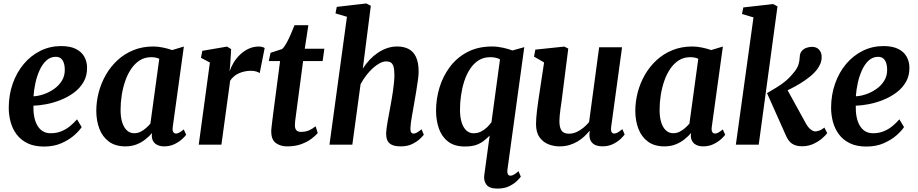

<svg xmlns="http://www.w3.org/2000/svg" viewBox="-20 -837 5313 1111"><path d="M452.6 -101.7Q439.3 -80.8 409.6 -54.4Q379.8 -28 335.8 -8.5Q291.8 11 234.6 11Q178.4 11 139.4 -8Q100.3 -27 76.3 -59.2Q52.2 -91.5 41.4 -131.4Q30.7 -171.3 30.6 -212.7Q30.7 -288.2 53.7 -353.2Q76.6 -418.2 117.6 -466.9Q158.7 -515.6 213.8 -543Q269 -570.4 333.3 -570.4Q385.2 -570.4 418.1 -554.3Q451 -538.1 467.1 -510.2Q483.1 -482.2 483.8 -447.7Q484.8 -399.8 464.1 -363.7Q443.4 -327.5 408.7 -301.6Q374.1 -275.8 332.4 -259.1Q290.8 -242.4 249 -234.3Q207.3 -226.3 173.3 -225.4Q172.5 -190.5 178.1 -161.4Q183.7 -132.4 196.1 -111Q208.5 -89.5 227.6 -77.8Q246.8 -66 272.8 -66Q307.7 -66 335.7 -77.6Q363.7 -89.2 386 -107.8Q408.4 -126.3 425.6 -146.5ZM303.3 -508.3Q271.2 -508.3 247.8 -486.5Q224.4 -464.7 208.8 -429.9Q193.2 -395.1 184.7 -355.4Q176.1 -315.7 173.9 -279.8Q201 -280.8 232.7 -291.6Q264.4 -302.4 292.6 -322.1Q320.9 -341.8 338.4 -370.5Q356 -399.2 354.9 -436.4Q353.9 -472.2 340.6 -490.3Q327.3 -508.3 303.3 -508.3Z M979.6 -102.7Q976.8 -81.3 982.8 -72.8Q988.7 -64.2 998.6 -64.2Q1006.5 -64.2 1016.9 -69.5Q1027.2 -74.8 1043.3 -88L1057.3 -57.3Q1052.4 -49.6 1035.1 -33.3Q1017.8 -17.1 990.8 -3.5Q963.8 10 929.5 10Q899.3 10 879.5 -4.8Q859.7 -19.7 858.2 -50.8L860.1 -67.4Q843.7 -48.3 821.3 -30.6Q799 -12.8 770.4 -1.4Q741.7 10 705.6 10Q647.4 10 610 -17.8Q572.7 -45.5 554.9 -92.3Q537.2 -139.2 537.2 -195.5Q537.2 -249.5 551.3 -303.1Q565.4 -356.7 592.8 -404.3Q620.2 -452 660.3 -488.9Q700.3 -525.8 752.4 -546.9Q804.4 -568 867.4 -568Q893.8 -568 924.4 -561.6Q954.9 -555.1 976.2 -547.3L1043.9 -567.7ZM901.6 -497Q891 -501.9 879.1 -504Q867.2 -506.1 854.9 -506.1Q817.8 -506.1 789 -487.9Q760.2 -469.6 739.1 -438.5Q718 -407.3 704.4 -367.7Q690.8 -328.1 684.2 -285.2Q677.7 -242.4 677.7 -201.2Q677.7 -158.2 687.5 -127.9Q697.3 -97.6 715.1 -81.8Q732.8 -66.1 756.5 -66.1Q776.6 -66.1 793.6 -74.7Q810.6 -83.4 825 -96.1Q839.3 -108.9 850.3 -121.7Z M1308.4 -424.2Q1316.9 -450.1 1332.6 -475.7Q1348.3 -501.3 1370.2 -522Q1392.2 -542.8 1419.5 -555.3Q1446.7 -567.7 1478.1 -567.7Q1489.4 -567.7 1498.5 -565Q1507.5 -562.2 1511.5 -558.9L1482.7 -413.6Q1478.7 -417.6 1465.4 -422.5Q1452.2 -427.4 1430.7 -427.4Q1413.7 -427.4 1396.5 -423.8Q1379.3 -420.3 1363.4 -413.3Q1347.4 -406.4 1334.3 -395.5Q1321.1 -384.6 1311.8 -369.9L1261.2 0H1130L1194.5 -475.2L1142.9 -502.5L1150.6 -542.9L1293.9 -567.4L1317.6 -552.7L1312 -462.2Z M1694.1 -183.4Q1692 -167.1 1690.3 -154.8Q1688.6 -142.5 1687.5 -132.2Q1686.4 -121.8 1686.4 -111.2Q1686.4 -92.9 1695.1 -83.3Q1703.7 -73.8 1720.9 -73.8Q1747.7 -73.8 1768.6 -82.9Q1789.4 -92.1 1806.5 -106.4L1818.5 -66.8Q1805.6 -51.8 1782 -33.9Q1758.5 -16 1723.5 -3Q1688.5 10 1640.2 10Q1603.3 10 1576.4 -9.2Q1549.6 -28.5 1549.6 -76.3Q1549.6 -80 1549.8 -85.8Q1550.1 -91.6 1551.4 -102.2Q1552.6 -112.7 1554.7 -130.4Q1556.7 -148 1560.3 -175.4L1600.7 -483.5H1535.2L1545.6 -531.4L1612.6 -553.3Q1625.4 -565.2 1638.5 -589Q1651.5 -612.9 1663.3 -640.5Q1675.2 -668.1 1684.1 -691H1764.3L1743.5 -555H1856.9L1846.9 -483.5H1733.9Z M2079.4 -440.4Q2097 -467.7 2118.9 -491Q2140.7 -514.2 2166.2 -531.5Q2191.7 -548.8 2219.9 -558.4Q2248.2 -568 2278.3 -568Q2315.3 -568 2343.3 -554.2Q2371.3 -540.3 2386.8 -508Q2402.4 -475.8 2402.4 -420.9Q2402.4 -403.7 2398.2 -372.8Q2393.9 -341.8 2388.3 -307.9Q2382.6 -274 2378 -247Q2374.8 -228.5 2371.2 -207.8Q2367.5 -187.1 2363.9 -166.7Q2360.2 -146.3 2357.7 -127.5Q2355.3 -108.8 2354.8 -93.8Q2354.7 -76.1 2360.1 -70Q2365.6 -63.9 2372.4 -63.9Q2381.8 -63.9 2391.8 -69.5Q2401.7 -75 2419.4 -88.8L2432.4 -57.5Q2427.9 -50.8 2410.9 -34.3Q2393.8 -17.9 2365.9 -4Q2337.9 10 2299.5 10Q2264.1 10 2245.5 0Q2226.9 -10 2220.5 -26.9Q2214.1 -43.8 2214.2 -64.8Q2214.5 -77.7 2216.9 -95.3Q2219.3 -113 2222.9 -133.7Q2226.4 -154.5 2230.7 -176.1Q2234.9 -197.8 2238.4 -218Q2242.1 -238.4 2246.3 -262.4Q2250.5 -286.4 2254.1 -311.7Q2257.7 -337 2260.1 -361.6Q2262.5 -386.1 2262.1 -407.9Q2261.8 -437.2 2256.6 -453.1Q2251.4 -469 2241.2 -475.4Q2230.9 -481.7 2214.8 -481.7Q2197.1 -481.7 2177.2 -471.2Q2157.2 -460.6 2137.1 -442.3Q2116.9 -423.9 2098.7 -400.1Q2080.5 -376.2 2066.4 -349.8L2018.8 0H1886.5L1987.6 -739.9L1921.3 -759.5L1928.7 -797.2L2099.7 -817L2125.8 -803.6Z M2915.8 148Q2914.3 160.8 2918.5 170.3Q2922.6 179.7 2934 179.7Q2942.5 179.7 2953.9 173.4Q2965.3 167.1 2980.3 153.5L2993.7 185.5Q2989.2 192.1 2972.5 208.9Q2955.9 225.7 2927.6 239.9Q2899.3 254.2 2858.8 254.2Q2811.3 254.2 2794.6 231.4Q2778 208.6 2782.1 177.8L2813.4 -52.5Q2797 -35.7 2778.2 -21.1Q2759.4 -6.6 2733.8 2.1Q2708.2 10.7 2669.5 10.7Q2609.9 10.7 2573.2 -17.5Q2536.5 -45.7 2519.8 -92.8Q2503.2 -140 2503.2 -197.4Q2503.2 -264.6 2523.1 -330.3Q2543 -396 2583.3 -449.9Q2623.5 -503.7 2684.7 -535.9Q2745.9 -568 2828 -568Q2857.8 -568 2891.1 -560.7Q2924.4 -553.4 2945.1 -544.9L3013.7 -564.2ZM2873.2 -493.7Q2860.3 -500.7 2846 -503.4Q2831.6 -506.1 2816.7 -506.1Q2778.1 -506.1 2749 -487.5Q2720 -468.9 2699.4 -437.3Q2678.8 -405.7 2666.2 -366.3Q2653.7 -326.9 2647.7 -284.7Q2641.7 -242.5 2641.7 -203.4Q2641.7 -159.9 2651.2 -129.1Q2660.7 -98.3 2678.4 -82.1Q2696.1 -65.9 2720.2 -65.9Q2743.2 -65.9 2762.1 -75.1Q2781.1 -84.2 2796.7 -99Q2812.2 -113.7 2823.8 -129.6Z M3216.9 10Q3185.1 10 3154.2 -1.8Q3123.4 -13.7 3102.8 -41.4Q3082.3 -69.2 3081.6 -117.4Q3081.6 -134.9 3083.2 -155.9Q3084.8 -176.8 3087.6 -200Q3090.5 -223.1 3093.8 -246.9Q3097.2 -270.7 3100.7 -293.2L3128.3 -475.6L3070.2 -509.3L3077.6 -549.9L3245.2 -567.4L3268.3 -556L3234.4 -289.2Q3231.9 -267.7 3228.8 -246.3Q3225.7 -224.9 3223 -205.1Q3220.4 -185.2 3218.7 -168Q3217 -150.8 3217 -137.4Q3217 -109.4 3223.3 -93.2Q3229.6 -77 3241.9 -70.2Q3254.2 -63.4 3272.5 -63.4Q3294.8 -63.4 3316.3 -73.1Q3337.7 -82.7 3356.3 -98.2Q3374.9 -113.7 3388.7 -130.8L3446.9 -563.4H3579.5L3516.2 -100.9Q3513.7 -81.7 3519 -72.9Q3524.2 -64.2 3534.1 -64.2Q3543.1 -64.2 3552.9 -69.6Q3562.8 -75 3581.2 -89.8L3594.5 -59.2Q3589.8 -51.3 3573 -34.7Q3556.1 -18.2 3529 -4.3Q3501.9 9.7 3466.8 9.7Q3430.4 9.7 3412 -5.5Q3393.5 -20.7 3391.2 -46.6Q3390.9 -49.1 3390.7 -52.8Q3390.5 -56.4 3390.7 -60.7Q3391 -65 3391.5 -69.5Q3392 -74 3392.5 -78L3390.8 -79Q3377.3 -63 3360.5 -47.2Q3343.6 -31.4 3322.2 -18.5Q3300.7 -5.6 3274.7 2.2Q3248.6 10 3216.9 10Z M4098.6 -102.7Q4095.8 -81.3 4101.8 -72.8Q4107.7 -64.2 4117.6 -64.2Q4125.5 -64.2 4135.9 -69.5Q4146.2 -74.8 4162.3 -88L4176.3 -57.3Q4171.4 -49.6 4154.1 -33.3Q4136.8 -17.1 4109.8 -3.5Q4082.8 10 4048.5 10Q4018.3 10 3998.5 -4.8Q3978.7 -19.7 3977.2 -50.8L3979.1 -67.4Q3962.7 -48.3 3940.3 -30.6Q3918 -12.8 3889.4 -1.4Q3860.7 10 3824.6 10Q3766.4 10 3729 -17.8Q3691.7 -45.5 3673.9 -92.3Q3656.2 -139.2 3656.2 -195.5Q3656.2 -249.5 3670.3 -303.1Q3684.4 -356.7 3711.8 -404.3Q3739.2 -452 3779.3 -488.9Q3819.3 -525.8 3871.4 -546.9Q3923.4 -568 3986.4 -568Q4012.8 -568 4043.4 -561.6Q4073.9 -555.1 4095.2 -547.3L4162.9 -567.7ZM4020.6 -497Q4010 -501.9 3998.1 -504Q3986.2 -506.1 3973.9 -506.1Q3936.8 -506.1 3908 -487.9Q3879.2 -469.6 3858.1 -438.5Q3837 -407.3 3823.4 -367.7Q3809.8 -328.1 3803.2 -285.2Q3796.7 -242.4 3796.7 -201.2Q3796.7 -158.2 3806.5 -127.9Q3816.3 -97.6 3834.1 -81.8Q3851.8 -66.1 3875.5 -66.1Q3895.6 -66.1 3912.6 -74.7Q3929.6 -83.4 3944 -96.1Q3958.3 -108.9 3969.3 -121.7Z M4238 0 4340 -736.4 4273.4 -756 4281.1 -794 4453.9 -813.5 4478.9 -800.1 4370.3 0ZM4621.5 9.3Q4597.1 9.3 4579.4 2.5Q4561.7 -4.3 4549.9 -17.1Q4538.1 -29.9 4530.2 -47.3L4418.3 -298Q4445.8 -314.7 4472.5 -330.4Q4499.3 -346.2 4526.4 -368.7Q4553.5 -391.2 4581 -427.1Q4595.1 -445.9 4601 -465.7Q4606.8 -485.4 4607.5 -506.3Q4608.2 -529.3 4619.7 -542.3Q4631.2 -555.3 4647.5 -560.7Q4663.8 -566 4678.2 -566Q4705 -566 4719.6 -549.5Q4734.2 -532.9 4734.4 -509.9Q4735 -487.7 4727.4 -469.3Q4719.7 -451 4708.7 -436.4Q4691.3 -413.4 4665.4 -392.6Q4639.6 -371.8 4610.8 -354.3Q4582 -336.9 4554.8 -323.3Q4527.7 -309.7 4506.7 -300.4L4520.3 -346L4643.9 -121.3Q4656.2 -99.7 4670.9 -88.1Q4685.6 -76.6 4697.7 -76.6Q4707 -76.6 4721.6 -81.6Q4736.1 -86.7 4750.3 -98.9L4766.6 -66.6Q4758 -54.3 4737.2 -36.3Q4716.5 -18.3 4686.9 -4.5Q4657.4 9.3 4621.5 9.3Z M5211.1 -101.7Q5197.8 -80.8 5168.1 -54.4Q5138.3 -28 5094.3 -8.5Q5050.3 11 4993.1 11Q4936.9 11 4897.9 -8Q4858.8 -27 4834.8 -59.2Q4810.7 -91.5 4799.9 -131.4Q4789.2 -171.3 4789.1 -212.7Q4789.2 -288.2 4812.2 -353.2Q4835.1 -418.2 4876.1 -466.9Q4917.2 -515.6 4972.3 -543Q5027.5 -570.4 5091.8 -570.4Q5143.7 -570.4 5176.6 -554.3Q5209.5 -538.1 5225.6 -510.2Q5241.6 -482.2 5242.3 -447.7Q5243.3 -399.8 5222.6 -363.7Q5201.9 -327.5 5167.2 -301.6Q5132.6 -275.8 5090.9 -259.1Q5049.3 -242.4 5007.5 -234.3Q4965.8 -226.3 4931.8 -225.4Q4931 -190.5 4936.6 -161.4Q4942.2 -132.4 4954.6 -111Q4967 -89.5 4986.1 -77.8Q5005.3 -66 5031.3 -66Q5066.2 -66 5094.2 -77.6Q5122.2 -89.2 5144.5 -107.8Q5166.9 -126.3 5184.1 -146.5ZM5061.8 -508.3Q5029.7 -508.3 5006.3 -486.5Q4982.9 -464.7 4967.3 -429.9Q4951.7 -395.1 4943.2 -355.4Q4934.6 -315.7 4932.4 -279.8Q4959.5 -280.8 4991.2 -291.6Q5022.9 -302.4 5051.1 -322.1Q5079.4 -341.8 5096.9 -370.5Q5114.5 -399.2 5113.4 -436.4Q5112.4 -472.2 5099.1 -490.3Q5085.8 -508.3 5061.8 -508.3Z"/></svg>

Font: Merriweather 7pt Light
Style: Italic
Weight: 300
Italic angle: -7.8°
Designer: Eben Sorkin
Foundry: Eben Sorkin
Version: Version 2.200;gftools[0.9.31]